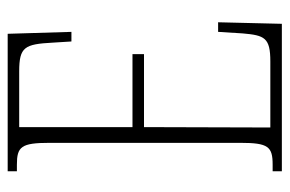

<svg xmlns="http://www.w3.org/2000/svg" viewBox="-147 -607 754 500"><g transform="rotate(-90 230.0 -357.0)"><path d="M34 0H418L422 -166H397L393 -102C388 -45 382 -30 320 -30H148L149 -359H339V-389H149V-684H294C358 -684 365 -670 369 -596L372 -548H397L392 -714H34V-690H51C98 -690 108 -679 108 -605V-108C108 -35 98 -24 51 -24H34Z"/></g></svg>

Font: Noto Serif Tamil ExtraCondensed ExtraLight
Style: Regular
Weight: 200
Width: 2
Designer: Indian Type Foundry, Tom Grace, and the Monotype Design Team
Foundry: Monotype Imaging Inc.
Version: Version 2.004